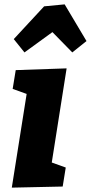

<svg xmlns="http://www.w3.org/2000/svg" viewBox="-20 -854 416 879"><path d="M182 -825 276 -834 376 -666 311 -614 220 -707 92 -614 43 -675ZM38 -447 52 -533 285 -541 217 -110 281 -87 267 0 34 5 102 -424Z"/></svg>

Font: Bitter Pro ExtraBold
Style: Italic
Weight: 800
Italic angle: -9°
Designer: Sol Matas, and Bitter project Authors
Foundry: Sol Matas
Version: Version 1.010